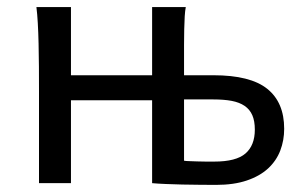

<svg xmlns="http://www.w3.org/2000/svg" viewBox="-20 -518 865 543"><path d="M505.4 -498Q503.4 -487.8 502.4 -471.7Q501.5 -455.6 501 -435.1Q500.5 -414.6 500.5 -390.6V-305.2H583.5Q688 -305.2 735.8 -266.8Q783.7 -228.5 783.7 -153.8Q783.7 -121.1 772.7 -92.3Q761.7 -63.5 738.3 -41.7Q714.8 -20 678.2 -7.6Q641.6 4.9 590.8 4.9Q568.8 4.9 544.2 4.6Q519.5 4.4 495.4 3.9Q471.2 3.4 449.2 2.4Q427.2 1.5 410.2 0V-234.4H180.7V0H90.3V-258.8Q90.3 -294.4 90.1 -329.1Q89.8 -363.8 89.1 -394.8Q88.4 -425.8 86.9 -452.4Q85.4 -479 83 -498H180.7V-305.2H410.2V-498ZM500.5 -63.5Q505.4 -62.5 515.4 -62.3Q525.4 -62 537.4 -61.5Q549.3 -61 562 -61H585.9Q647.9 -61 674.3 -84Q700.7 -106.9 700.7 -151.4Q700.7 -175.8 693.6 -192.1Q686.5 -208.5 671.9 -218.5Q657.2 -228.5 635.3 -232.7Q613.3 -236.8 583.5 -236.8H500.5Z"/></svg>

Font: Andika Cyr
Style: Regular
Weight: 400
Designer: Victor Gaultney, Annie Olsen, Julie Remington, Don Collingsworth, Eric Hays, Becca Hirsbrunner
Foundry: SIL International
Version: Version 5.000